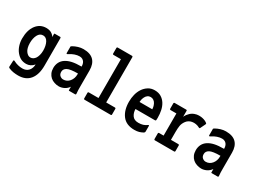

<svg xmlns="http://www.w3.org/2000/svg" viewBox="-51 -1418 3103 2334"><g transform="rotate(30 1500.0 -251.0)"><path d="M222 199Q189 199 155.5 194Q122 189 90 175Q82 171 79.5 168Q77 165 77 159L81 76Q82 59 98 67Q127 83 160 91Q193 99 223 99Q278 99 308.5 64.5Q339 30 340 -24Q319 2 292 15Q265 28 236 28Q193 28 160.5 12Q128 -4 99 -38.5Q70 -73 55 -120Q40 -167 40 -215Q40 -334 93 -404Q146 -474 233 -474Q258 -474 280.5 -467.5Q303 -461 321.5 -445.5Q340 -430 349 -414L348 -451Q347 -459 349 -461.5Q351 -464 359 -464H431Q441 -464 441 -450V-66Q441 60 385 129.5Q329 199 222 199ZM244 -376Q198 -376 173.5 -329.5Q149 -283 149 -215Q149 -180 156.5 -151Q164 -122 177.5 -104Q191 -86 206 -75.5Q221 -65 240 -65Q262 -65 278.5 -75.5Q295 -86 307 -103Q319 -120 327.5 -150Q336 -180 336 -215Q336 -284 312 -330Q288 -376 244 -376Z M857 50Q850 50 848.5 49Q847 48 847 42V-4Q823 31 787 48.5Q751 66 714 66Q685 66 652.5 55.5Q620 45 597 24.5Q574 4 560.5 -26Q547 -56 547 -96Q547 -139 564.5 -174.5Q582 -210 618 -234Q654 -258 705.5 -269.5Q757 -281 837 -281Q837 -299 833.5 -314.5Q830 -330 821 -344Q812 -358 795.5 -367.5Q779 -377 755 -377Q723 -377 688.5 -365Q654 -353 624 -333Q609 -323 603.5 -324Q598 -325 598 -335V-413Q598 -415 597.5 -420.5Q597 -426 601 -429Q606 -434 614 -438Q644 -455 680 -466Q716 -477 753 -477Q849 -477 896.5 -428.5Q944 -380 944 -289V-69Q944 -42 944.5 -14Q945 14 948 36Q949 50 937 50ZM654 -103Q654 -68 675 -50.5Q696 -33 720 -33Q773 -33 807 -74.5Q841 -116 841 -175V-186Q734 -186 694 -164.5Q654 -143 654 -103Z M1070 50Q1065 50 1061.5 46.5Q1058 43 1058 37V-41Q1058 -46 1061.5 -49.5Q1065 -53 1070 -53H1206V-598H1102Q1097 -598 1093.5 -601.5Q1090 -605 1090 -611V-689Q1090 -694 1093.5 -697.5Q1097 -701 1102 -701H1302Q1307 -701 1310.5 -697.5Q1314 -694 1314 -689V-53H1437Q1442 -53 1445.5 -49.5Q1449 -46 1449 -41V37Q1449 50 1437 50Z M1949 -177Q1949 -169 1945.5 -165.5Q1942 -162 1936 -162H1662Q1663 -109 1689.5 -71.5Q1716 -34 1775 -34Q1811 -34 1838.5 -42.5Q1866 -51 1895 -72Q1903 -76 1904.5 -71Q1906 -66 1906 -59V12Q1906 21 1903 25.5Q1900 30 1893 35Q1867 49 1840.5 57Q1814 65 1775 65Q1661 65 1605 -8Q1549 -81 1549 -201Q1549 -252 1561 -300.5Q1573 -349 1598.5 -388Q1624 -427 1663 -452Q1702 -477 1753 -477Q1807 -477 1844.5 -454Q1882 -431 1905.5 -393.5Q1929 -356 1939.5 -308Q1950 -260 1950 -204Q1950 -197 1949.5 -188.5Q1949 -180 1949 -177ZM1751 -381Q1727 -381 1708.5 -367.5Q1690 -354 1679.5 -331.5Q1669 -309 1665.5 -290.5Q1662 -272 1662 -261H1841Q1841 -272 1837.5 -290.5Q1834 -309 1823.5 -331.5Q1813 -354 1794 -367.5Q1775 -381 1751 -381Z M2057 50Q2052 50 2048.5 46.5Q2045 43 2045 37V-41Q2045 -46 2048.5 -49.5Q2052 -53 2057 -53H2120V-329V-364H2038Q2033 -364 2029.5 -367.5Q2026 -371 2026 -377V-452Q2026 -457 2029.5 -460.5Q2033 -464 2038 -464H2202Q2206 -464 2208.5 -461.5Q2211 -459 2211 -455V-370Q2221 -391 2232.5 -406.5Q2244 -422 2257.5 -434.5Q2271 -447 2288.5 -457.5Q2306 -468 2340 -476Q2383 -483 2423.5 -474Q2464 -465 2491 -443Q2496 -438 2495 -434Q2494 -430 2493 -426L2460 -358Q2458 -352 2453.5 -350Q2449 -348 2442 -352Q2419 -365 2391 -370Q2363 -375 2336 -370Q2289 -361 2262 -325Q2235 -289 2229 -252Q2223 -215 2223 -165V-53H2327Q2332 -53 2335.5 -49.5Q2339 -46 2339 -41V37Q2339 50 2327 50Z M2857 50Q2850 50 2848.5 49Q2847 48 2847 42V-4Q2823 31 2787 48.5Q2751 66 2714 66Q2685 66 2652.5 55.5Q2620 45 2597 24.5Q2574 4 2560.5 -26Q2547 -56 2547 -96Q2547 -139 2564.5 -174.5Q2582 -210 2618 -234Q2654 -258 2705.5 -269.5Q2757 -281 2837 -281Q2837 -299 2833.5 -314.5Q2830 -330 2821 -344Q2812 -358 2795.5 -367.5Q2779 -377 2755 -377Q2723 -377 2688.5 -365Q2654 -353 2624 -333Q2609 -323 2603.5 -324Q2598 -325 2598 -335V-413Q2598 -415 2597.5 -420.5Q2597 -426 2601 -429Q2606 -434 2614 -438Q2644 -455 2680 -466Q2716 -477 2753 -477Q2849 -477 2896.5 -428.5Q2944 -380 2944 -289V-69Q2944 -42 2944.5 -14Q2945 14 2948 36Q2949 50 2937 50ZM2654 -103Q2654 -68 2675 -50.5Q2696 -33 2720 -33Q2773 -33 2807 -74.5Q2841 -116 2841 -175V-186Q2734 -186 2694 -164.5Q2654 -143 2654 -103Z"/></g></svg>

Font: NanumGothicCoding
Style: Bold
Weight: 700
Monospace: yes
Designer: Kwon Bruce; Nicolas Noh; Sung-woo Choi; Go-un Cha; Soo-hyun Park;
Foundry: NHN Corporation
Version: Version 2.000;PS 1;hotconv 1.0.49;makeotf.lib2.0.14853